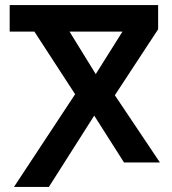

<svg xmlns="http://www.w3.org/2000/svg" viewBox="-20 -734 676 754"><path d="M35 0H172L350 -280L467 -96H608L431 -360L601 -619V-714H18V-610H115L275 -364ZM356 -443 253 -610H461Z"/></svg>

Font: Noto Sans Georgian Semi
Style: Regular
Weight: 600
Designer: Monotype Design Team
Foundry: Monotype Imaging Inc.
Version: Version 1.901